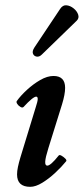

<svg xmlns="http://www.w3.org/2000/svg" viewBox="-20 -710 324 743"><path d="M97 13Q46 13 46 -35Q46 -48 49.5 -64.5Q53 -81 59 -101L118 -294Q126 -318 126 -327Q126 -336 120 -336Q108 -336 71 -296Q67 -292 59.5 -296Q52 -300 47 -307.5Q42 -315 45 -319Q60 -340 84.5 -362.5Q109 -385 136 -400.5Q163 -416 187 -416Q232 -416 232 -370Q232 -345 220 -306L167 -136Q156 -101 155 -85Q154 -69 163 -69Q176 -69 207 -108Q210 -112 218 -107.5Q226 -103 232.5 -96.5Q239 -90 236 -86Q219 -65 194.5 -42Q170 -19 144 -3Q118 13 97 13ZM142 -499Q132 -489 121.5 -491Q111 -493 107.5 -502.5Q104 -512 113 -526L213 -676Q223 -691 237.5 -689.5Q252 -688 265 -677.5Q278 -667 282.5 -653.5Q287 -640 277 -630Z"/></svg>

Font: Junicode
Style: Bold Italic
Weight: 700
Italic angle: -11°
Designer: Peter S. Baker
Version: Version 2.100; ttfautohint (v1.8.4)